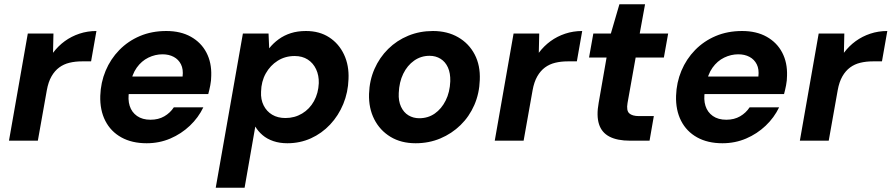

<svg xmlns="http://www.w3.org/2000/svg" viewBox="-20 -658 4170 898"><path d="M22 0 110 -501H230L228 -411Q252 -443 283 -465.5Q314 -488 351.5 -500.5Q389 -513 431 -513L406 -371H363Q332 -371 305 -364.5Q278 -358 257 -342.5Q236 -327 221 -301Q206 -275 199 -236L157 0Z M666 12Q597 12 547.5 -15.5Q498 -43 472.5 -93Q447 -143 449 -210Q451 -272 474 -327Q497 -382 538 -424Q579 -466 634.5 -489.5Q690 -513 758 -513Q825 -513 873 -486Q921 -459 945.5 -412Q970 -365 968 -304Q968 -282 963.5 -259Q959 -236 954 -218H545L559 -300H834Q838 -334 826.5 -357Q815 -380 792.5 -392Q770 -404 740 -404Q706 -404 674 -388.5Q642 -373 619.5 -341.5Q597 -310 589 -261L584 -232Q577 -193 586.5 -163Q596 -133 621 -115.5Q646 -98 684 -98Q721 -98 748.5 -114Q776 -130 793 -156H931Q908 -108 868 -70Q828 -32 776.5 -10Q725 12 666 12Z M989 220 1116 -501H1236L1239 -432Q1258 -456 1283.5 -474.5Q1309 -493 1340.5 -503Q1372 -513 1411 -513Q1474 -513 1519.5 -483.5Q1565 -454 1589 -403Q1613 -352 1610 -288Q1608 -226 1585.5 -171.5Q1563 -117 1524 -75.5Q1485 -34 1434 -11Q1383 12 1324 12Q1288 12 1258.5 2Q1229 -8 1208 -26Q1187 -44 1174 -66L1124 220ZM1315 -106Q1358 -106 1393 -127Q1428 -148 1448.5 -185Q1469 -222 1471 -269Q1472 -305 1458.5 -334Q1445 -363 1419.5 -379.5Q1394 -396 1358 -396Q1314 -396 1279 -374Q1244 -352 1223 -314.5Q1202 -277 1201 -229Q1199 -193 1213 -165Q1227 -137 1253 -121.5Q1279 -106 1315 -106Z M1924 12Q1856 12 1806.5 -18Q1757 -48 1730.5 -100Q1704 -152 1706 -219Q1708 -282 1731.5 -335.5Q1755 -389 1795.5 -429Q1836 -469 1889.5 -491Q1943 -513 2005 -513Q2072 -513 2122.5 -484Q2173 -455 2200 -403.5Q2227 -352 2224 -284Q2222 -221 2198.5 -167Q2175 -113 2134 -73Q2093 -33 2039.5 -10.5Q1986 12 1924 12ZM1941 -105Q1982 -105 2013.5 -127Q2045 -149 2064.5 -188Q2084 -227 2086 -278Q2087 -316 2075 -342.5Q2063 -369 2040.5 -383Q2018 -397 1989 -397Q1949 -397 1917 -374.5Q1885 -352 1866 -313Q1847 -274 1845 -223Q1843 -186 1855.5 -159Q1868 -132 1890.5 -118.5Q1913 -105 1941 -105Z M2294 0 2382 -501H2502L2500 -411Q2524 -443 2555 -465.5Q2586 -488 2623.5 -500.5Q2661 -513 2703 -513L2678 -371H2635Q2604 -371 2577 -364.5Q2550 -358 2529 -342.5Q2508 -327 2493 -301Q2478 -275 2471 -236L2429 0Z M2927 0Q2867 0 2830.5 -19Q2794 -38 2781.5 -77.5Q2769 -117 2780 -177L2817 -389H2735L2755 -501H2837L2877 -638H2997L2972 -501H3105L3085 -389H2953L2915 -176Q2909 -141 2923 -128Q2937 -115 2969 -115H3038L3018 0Z M3359 12Q3290 12 3240.5 -15.5Q3191 -43 3165.5 -93Q3140 -143 3142 -210Q3144 -272 3167 -327Q3190 -382 3231 -424Q3272 -466 3327.5 -489.5Q3383 -513 3451 -513Q3518 -513 3566 -486Q3614 -459 3638.5 -412Q3663 -365 3661 -304Q3661 -282 3656.5 -259Q3652 -236 3647 -218H3238L3252 -300H3527Q3531 -334 3519.5 -357Q3508 -380 3485.5 -392Q3463 -404 3433 -404Q3399 -404 3367 -388.5Q3335 -373 3312.5 -341.5Q3290 -310 3282 -261L3277 -232Q3270 -193 3279.5 -163Q3289 -133 3314 -115.5Q3339 -98 3377 -98Q3414 -98 3441.5 -114Q3469 -130 3486 -156H3624Q3601 -108 3561 -70Q3521 -32 3469.5 -10Q3418 12 3359 12Z M3721 0 3809 -501H3929L3927 -411Q3951 -443 3982 -465.5Q4013 -488 4050.5 -500.5Q4088 -513 4130 -513L4105 -371H4062Q4031 -371 4004 -364.5Q3977 -358 3956 -342.5Q3935 -327 3920 -301Q3905 -275 3898 -236L3856 0Z"/></svg>

Font: DM Sans 17pt
Style: Bold Italic
Weight: 700
Italic angle: -10°
Version: Version 4.004;gftools[0.9.30]